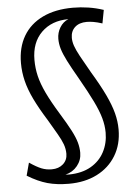

<svg xmlns="http://www.w3.org/2000/svg" viewBox="-63 -797 752 1064"><g transform="rotate(-5 313.5 -265.0)"><path d="M277 220Q210 220 158 205.5Q106 191 47 155L66 84Q106 111 132.5 121.5Q159 132 189 132Q228 132 252.5 110Q277 88 277 53Q277 26 267.5 0Q258 -26 239 -58.5Q220 -91 192 -139Q147 -211 120.5 -266Q94 -321 82 -370Q70 -419 70 -469Q70 -556 107 -619Q144 -682 214.5 -716Q285 -750 383 -750Q426 -750 468.5 -743.5Q511 -737 553 -723L539 -649Q511 -658 490.5 -661.5Q470 -665 453 -665Q411 -665 387 -643Q363 -621 363 -584Q363 -563 371 -539.5Q379 -516 398.5 -480Q418 -444 452 -385Q499 -307 526 -250Q553 -193 565 -147Q577 -101 577 -56Q577 27 539 89.5Q501 152 433.5 186Q366 220 277 220ZM282 169Q354 168 403.5 139.5Q453 111 478.5 62.5Q504 14 504 -45Q504 -84 492.5 -125.5Q481 -167 454.5 -221.5Q428 -276 383 -355Q346 -419 325.5 -459.5Q305 -500 296.5 -528.5Q288 -557 288 -585Q288 -619 305.5 -648Q323 -677 353 -689Q260 -689 203 -633Q146 -577 146 -480Q146 -434 156.5 -390Q167 -346 192 -293.5Q217 -241 260 -171Q297 -111 317.5 -71.5Q338 -32 346 -3Q354 26 354 54Q354 95 328.5 126.5Q303 158 262 168Q271 169 282 169Z"/></g></svg>

Font: Georama Extended
Style: Regular
Weight: 400
Width: 7
Designer: Jean-Baptiste Levee
Foundry: Production Type
Version: Version 1.000